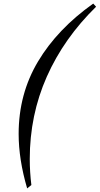

<svg xmlns="http://www.w3.org/2000/svg" viewBox="-20 -847 556 1071"><path d="M131.5 204Q84 42 84 -100Q84 -323 192.2 -504.2Q300.5 -685.5 500 -827L516 -809.5Q336.5 -634 241.2 -419.5Q146 -205 146 40Q146 113 155 185Z"/></svg>

Font: Libre Caslon Condensed Medium Italic
Style: Regular
Weight: 500
Italic angle: -22.583°
Designer: Pablo Impallari, Rodrigo Fuenzalida, Katja Schimmel, Ertekin Erdin
Foundry: Pablo Impallari, Rodrigo Fuenzalida
Version: Version 2.000; ttfautohint (v1.8.4.7-5d5b);gftools[0.9.33]